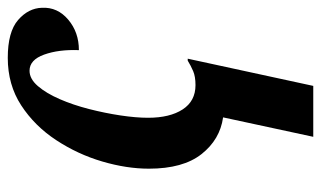

<svg xmlns="http://www.w3.org/2000/svg" viewBox="-186 -400 826 494"><g transform="rotate(-90 227.0 -153.0)"><path d="M172 8Q115 0 77.5 -47.5Q40 -95 40 -183Q40 -240 58.5 -303Q77 -366 113.5 -421.5Q150 -477 203 -511.5Q256 -546 325 -546Q392 -546 422.5 -519.5Q453 -493 454 -458Q456 -418 423.5 -390.5Q391 -363 345 -363Q347 -415 333.5 -452.5Q320 -490 292 -490Q271 -490 252.5 -468.5Q234 -447 219 -412.5Q204 -378 193.5 -337Q183 -296 177 -256Q171 -216 171 -185Q171 -129 192.5 -96Q214 -63 255 -63Q277 -63 291 -69Q305 -75 318 -83H323L253 240H122Z"/></g></svg>

Font: Noto Serif ExtraCondensed
Style: Bold Italic
Weight: 700
Width: 2
Italic angle: -12°
Designer: Monotype Design Team
Foundry: Monotype Imaging Inc.
Version: Version 2.013; ttfautohint (v1.8.4.7-5d5b)